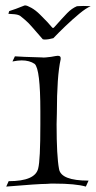

<svg xmlns="http://www.w3.org/2000/svg" viewBox="-20 -686 355 709"><path d="M73 -666Q80 -666 96 -657Q112 -648 128 -632Q146 -614 155 -604.5Q164 -595 173 -584Q174 -583 176 -583Q178 -583 179 -584Q211 -620 228 -637.5Q245 -655 264 -663Q267 -663 274 -663.5Q281 -664 289 -664Q298 -664 306 -663.5Q314 -663 315 -663Q299 -657 273 -635.5Q247 -614 221 -589Q195 -564 177 -545Q159 -540 145 -540Q142 -540 140.5 -540.5Q139 -541 138 -541L97 -588Q84 -603 72 -613Q60 -623 55 -627Q48 -632 33 -633.5Q18 -635 11 -635L14 -645Q24 -648 39 -653.5Q54 -659 66 -664Q70 -666 73 -666ZM3 3 12 -17Q110 -17 121 -64Q125 -79 127 -119.5Q129 -160 129 -227V-276Q129 -431 108 -450Q89 -463 60 -463Q53 -463 44.5 -462Q36 -461 26 -459L35 -478Q47 -477 72 -476Q97 -475 134 -474Q141 -473 149.5 -474Q158 -475 168 -476Q179 -478 185 -479Q191 -480 193 -480Q204 -480 204 -472V-467Q197 -436 193.5 -386Q190 -336 190 -268L189 -227Q189 -109 198 -62Q205 -19 307 -19L297 3Q259 -8 180 -8Q174 -8 167.5 -8Q161 -8 153 -7Q137 -7 99.5 -4.5Q62 -2 3 3Z"/></svg>

Font: Gideon Roman
Style: Regular
Weight: 400
Designer: Robert E. Leuschke
Foundry: Robert E. Leuschke
Version: Version 2.010